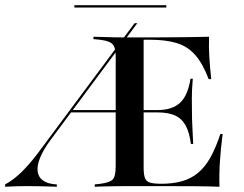

<svg xmlns="http://www.w3.org/2000/svg" viewBox="-30 -711 930 731"><path d="M-10.5 0V-8.9Q21 -25.8 51.2 -55.2Q81.5 -84.7 114.5 -128.2L482.3 -622.6H492.7L163.7 -179.8Q135.5 -141.9 123 -111.3Q110.5 -80.6 113.3 -58.5Q116.1 -36.3 134.3 -23.4Q152.4 -10.5 186.3 -8.9V0Q169.4 -0.8 151.6 -1.2Q133.9 -1.6 114.5 -2Q95.2 -2.4 72.6 -2.4Q54 -2.4 36.7 -2Q19.4 -1.6 -10.5 0ZM234.7 -283.1 241.1 -291.9H632.3V-283.1ZM454 -2.4Q429 -2.4 406.5 -2Q383.9 -1.6 364.9 -1.2Q346 -0.8 330.6 0V-8.9L352.4 -11.3Q388.7 -16.1 399.6 -28.2Q410.5 -40.3 410.5 -78.2V-492.7Q410.5 -517.7 405.6 -531Q400.8 -544.4 387.9 -550.4Q375 -556.5 350 -559.7L325.8 -562.1V-571Q341.1 -571 360.9 -570.2Q380.6 -569.4 404 -569Q427.4 -568.5 454 -568.5H464.5H545.2Q620.2 -568.5 672.6 -569.4Q725 -570.2 766.1 -571Q764.5 -534.7 766.9 -494.4Q769.4 -454 774.2 -409.7H764.5Q741.9 -469.4 712.9 -502Q683.9 -534.7 642.3 -547.2Q600.8 -559.7 541.1 -559.7H516.9V-71.8Q516.9 -46 522.2 -32.7Q527.4 -19.4 542.7 -15.3Q558.1 -11.3 587.9 -11.3H583.1Q628.2 -11.3 662.5 -21Q696.8 -30.6 723.4 -52.4Q750 -74.2 770.6 -110.5Q791.1 -146.8 808.9 -200.8H817.7Q810.5 -146 807.3 -96Q804 -46 805.6 0Q765.3 -1.6 713.3 -2Q661.3 -2.4 587.9 -2.4H464.5ZM696.8 -162.9Q691.1 -207.3 676.6 -233.5Q662.1 -259.7 636.3 -271.4Q610.5 -283.1 568.5 -283.1V-291.9Q625.8 -291.9 655.6 -319.8Q685.5 -347.6 695.2 -411.3H704Q700 -362.1 700.4 -336.3Q700.8 -310.5 700.8 -287.1Q700.8 -272.6 701.2 -256.9Q701.6 -241.1 702.8 -219.4Q704 -197.6 705.6 -162.9ZM253.2 -682.3V-691.1H603.2V-682.3Z"/></svg>

Font: Playfair 144pt SemiExpanded SemiBold
Style: Regular
Weight: 600
Width: 6
Designer: Claus Eggers Sørensen
Foundry: Claus Eggers Sørensen
Version: Version 2.203